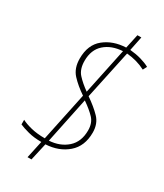

<svg xmlns="http://www.w3.org/2000/svg" viewBox="-203 -839 836 977"><g transform="rotate(30 215.0 -350.5)"><path d="M136 -512Q136 -577 176 -612.5Q216 -648 281 -652L224 -381Q186 -408 161 -435.5Q136 -463 136 -512ZM238 -338Q280 -309 304.5 -283Q329 -257 329 -214Q329 -147 287.5 -110Q246 -73 182 -69ZM153 58 176 -44Q253 -48 304 -92Q355 -136 355 -216Q355 -268 323.5 -300.5Q292 -333 244 -366L305 -652Q365 -647 415 -621L427 -644Q405 -656 375 -664.5Q345 -673 310 -676L327 -759H304L286 -676Q211 -673 160 -632Q109 -591 109 -510Q109 -453 140.5 -419Q172 -385 218 -354L158 -69Q113 -69 78 -77.5Q43 -86 20 -98V-71Q40 -62 74 -53Q108 -44 152 -44L130 58Z"/></g></svg>

Font: Noto Sans Display SemiCondensed Thin
Style: Italic
Weight: 250
Width: 4
Designer: Monotype Design team
Foundry: Monotype Imaging Inc.
Version: 1.000